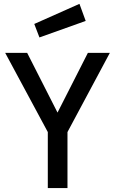

<svg xmlns="http://www.w3.org/2000/svg" viewBox="-20 -956 585 976"><path d="M223 0V-284.7L6.3 -687.4H118L272.4 -383.7L426.8 -687.4H538.5L323 -284.7V0ZM180.5 -765.7 154.2 -834.2 383.9 -936.4 415.6 -849.6Z"/></svg>

Font: TitilliumWeb ExtraLight
Style: Regular
Weight: 400
Designer: Mohamed Gaber, Accademia di Belle Arti di Urbino and others
Foundry: Kief Type Foundry, Accademia di Belle Arti di Urbino and others
Version: Version 3.000; ttfautohint (v1.8.2)